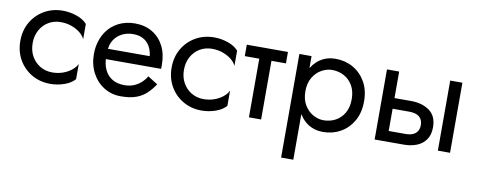

<svg xmlns="http://www.w3.org/2000/svg" viewBox="-61 -745 3087 1241"><g transform="rotate(10 1483.0 -125.0)"><path d="M111 -230Q111 -278 131.5 -315.5Q152 -353 187.5 -374Q223 -395 268 -395Q305 -395 337.5 -383.5Q370 -372 394 -353Q418 -334 428 -311V-411Q404 -439 359.5 -454.5Q315 -470 268 -470Q201 -470 147 -439Q93 -408 61.5 -354Q30 -300 30 -230Q30 -161 61.5 -106.5Q93 -52 147 -21Q201 10 268 10Q315 10 359.5 -5.5Q404 -21 428 -49V-149Q418 -127 394 -107.5Q370 -88 337.5 -76.5Q305 -65 268 -65Q223 -65 187.5 -86.5Q152 -108 131.5 -145Q111 -182 111 -230Z M564 -210H957Q958 -216 958 -222Q958 -228 958 -234Q958 -307 931 -359.5Q904 -412 855 -441Q806 -470 741 -470Q682 -470 634.5 -446Q587 -422 557 -379Q527 -336 517 -279Q515 -267 514 -255Q513 -243 513 -230Q513 -161 541.5 -106.5Q570 -52 619.5 -21Q669 10 731 10Q791 10 831 -4.5Q871 -19 899 -45.5Q927 -72 950 -107L885 -148Q870 -123 849 -104.5Q828 -86 801.5 -75.5Q775 -65 741 -65Q696 -65 663 -84Q630 -103 612 -140Q594 -177 594 -230L596 -260Q596 -303 615.5 -334.5Q635 -366 668 -383Q701 -400 741 -400Q781 -400 808.5 -384.5Q836 -369 851.5 -341.5Q867 -314 871 -278H564Z M1104 -230Q1104 -278 1124.5 -315.5Q1145 -353 1180.5 -374Q1216 -395 1261 -395Q1298 -395 1330.5 -383.5Q1363 -372 1387 -353Q1411 -334 1421 -311V-411Q1397 -439 1352.5 -454.5Q1308 -470 1261 -470Q1194 -470 1140 -439Q1086 -408 1054.5 -354Q1023 -300 1023 -230Q1023 -161 1054.5 -106.5Q1086 -52 1140 -21Q1194 10 1261 10Q1308 10 1352.5 -5.5Q1397 -21 1421 -49V-149Q1411 -127 1387 -107.5Q1363 -88 1330.5 -76.5Q1298 -65 1261 -65Q1216 -65 1180.5 -86.5Q1145 -108 1124.5 -145Q1104 -182 1104 -230Z M1476 -460V-385H1746V-460ZM1571 -440V0H1651V-440Z M1901 220V-460H1821V220ZM2286 -230Q2286 -305 2255 -358.5Q2224 -412 2172.5 -441Q2121 -470 2058 -470Q2001 -470 1957.5 -441Q1914 -412 1889.5 -358.5Q1865 -305 1865 -230Q1865 -156 1889.5 -102Q1914 -48 1957.5 -19Q2001 10 2058 10Q2121 10 2172.5 -19Q2224 -48 2255 -102Q2286 -156 2286 -230ZM2205 -230Q2205 -177 2183.5 -140Q2162 -103 2126.5 -84Q2091 -65 2048 -65Q2013 -65 1979 -84Q1945 -103 1923 -140Q1901 -177 1901 -230Q1901 -283 1923 -320Q1945 -357 1979 -376Q2013 -395 2048 -395Q2091 -395 2126.5 -376Q2162 -357 2183.5 -320Q2205 -283 2205 -230Z M2811 -460V0H2891V-460ZM2396 -460V0H2476V-460ZM2443 -216H2586Q2630 -216 2652 -197Q2674 -178 2674 -143Q2674 -120 2664 -103.5Q2654 -87 2634.5 -78.5Q2615 -70 2586 -70H2443V0H2586Q2634 0 2672 -15Q2710 -30 2732 -62Q2754 -94 2754 -143Q2754 -217 2705.5 -251.5Q2657 -286 2586 -286H2443Z"/></g></svg>

Font: Glinicke Jost Regular
Style: Regular
Weight: 400
Version: Version 3.710